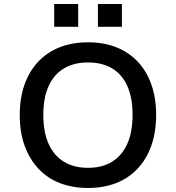

<svg xmlns="http://www.w3.org/2000/svg" viewBox="-20 -924 874 953"><path d="M417 9Q339 9 276.5 -15.5Q214 -40 170 -87.5Q126 -135 102 -201.5Q78 -268 78 -353Q78 -437 101.5 -503.5Q125 -570 169.5 -617.5Q214 -665 276.5 -689.5Q339 -714 417 -714Q495 -714 557 -689.5Q619 -665 663.5 -618Q708 -571 731.5 -504Q755 -437 755 -354Q755 -269 731.5 -202Q708 -135 663.5 -87.5Q619 -40 557 -15.5Q495 9 417 9ZM417 -91Q487 -91 536 -121Q585 -151 611.5 -209.5Q638 -268 638 -353Q638 -439 612 -497Q586 -555 536.5 -584.5Q487 -614 417 -614Q347 -614 297.5 -584.5Q248 -555 221.5 -497Q195 -439 195 -353Q195 -268 221.5 -209.5Q248 -151 297.5 -121Q347 -91 417 -91ZM466 -791V-904H585V-791ZM249 -791V-904H368V-791Z"/></svg>

Font: Nunito Sans 6pt SemiBold
Style: Regular
Weight: 600
Version: Version 3.101;gftools[0.9.27]